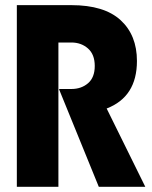

<svg xmlns="http://www.w3.org/2000/svg" viewBox="-20 -720 585 740"><path d="M44.9 -700.2H254.9Q381.8 -700.2 444.8 -642.3Q507.8 -584.5 507.8 -484.9Q507.8 -346.7 391.1 -301.8L540 0H360.8L208 -375V-377H254.9Q293.5 -377 319.3 -399.2Q345.2 -421.4 345.2 -465.8Q345.2 -510.3 319.1 -533.2Q293 -556.2 254.9 -556.2H205.1V0H44.9Z"/></svg>

Font: TASA Explorer
Style: Regular
Weight: 900
Designer: Weizhong Zhang
Foundry: Local Remote
Version: Version 1.000;Glyphs 3.1.2 (3151)